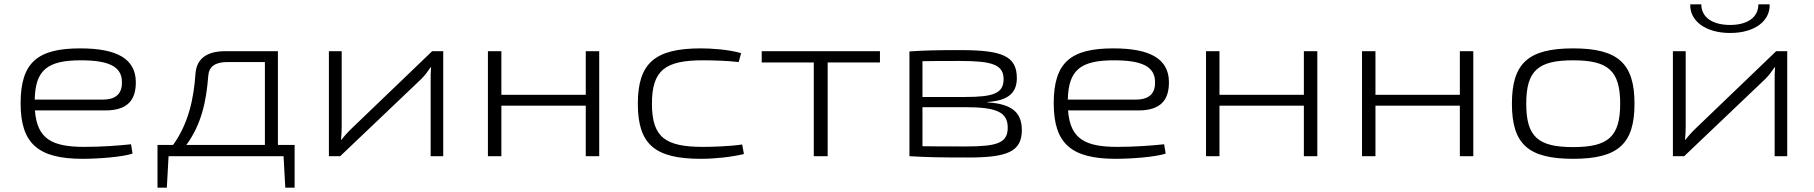

<svg xmlns="http://www.w3.org/2000/svg" viewBox="-20 -720 8361 885"><path d="M369 -43C220 -43 151 -79 141 -211H466C568 -211 608 -259 606 -346C603 -446 524 -497 350 -497C154 -497 75 -433 75 -244C75 -58 156 12 361 12C431 12 543 4 591 -12L584 -55C529 -49 447 -43 369 -43ZM353 -442C482 -442 540 -413 542 -345C544 -297 523 -261 454 -261H140C143 -398 199 -442 353 -442Z M1338 -52H1261V-484H1018C931 -484 886 -448 881 -380C873 -266 850 -153 778 -52H706V145H749L757 0H1287L1295 145H1338ZM1201 -52H839C908 -146 931 -252 940 -371C943 -412 971 -434 1027 -434H1201Z M2023 0V-484H1972L1601 -128C1586 -114 1567 -93 1554 -76H1552C1554 -98 1555 -117 1555 -138V-484H1496V0H1548L1923 -357C1937 -371 1953 -392 1965 -410H1967C1965 -388 1965 -368 1965 -348V0Z M2742 -484H2680V-283H2291V-484H2229V0H2291V-233H2680V0H2742Z M3210 -497C2999 -497 2920 -429 2920 -242C2920 -55 2998 12 3210 12C3277 12 3350 4 3409 -10L3401 -54C3342 -45 3257 -43 3220 -43C3047 -43 2985 -87 2985 -242C2985 -397 3047 -442 3220 -442C3263 -442 3336 -440 3385 -434L3396 -475C3338 -492 3260 -497 3210 -497Z M4036 -432V-484H3491V-432H3731V0H3795V-432Z M4532 -250C4627 -256 4667 -292 4667 -360C4667 -462 4599 -489 4408 -489C4300 -489 4246 -488 4172 -483V0C4257 5 4318 6 4443 6C4623 6 4690 -21 4690 -120C4690 -197 4650 -241 4532 -248ZM4606 -355C4606 -289 4558 -273 4427 -273H4232V-438C4274 -439 4333 -439 4406 -439C4553 -439 4606 -422 4606 -355ZM4435 -45C4350 -45 4278 -45 4232 -46V-226H4427C4573 -226 4625 -204 4625 -131C4625 -61 4575 -45 4435 -45Z M5131 -43C4982 -43 4913 -79 4903 -211H5228C5330 -211 5370 -259 5368 -346C5365 -446 5286 -497 5112 -497C4916 -497 4837 -433 4837 -244C4837 -58 4918 12 5123 12C5193 12 5305 4 5353 -12L5346 -55C5291 -49 5209 -43 5131 -43ZM5115 -442C5244 -442 5302 -413 5304 -345C5306 -297 5285 -261 5216 -261H4902C4905 -398 4961 -442 5115 -442Z M6052 -484H5990V-283H5601V-484H5539V0H5601V-233H5990V0H6052Z M6771 -484H6709V-283H6320V-484H6258V0H6320V-233H6709V0H6771Z M7231 -497C7024 -497 6949 -428 6949 -242C6949 -56 7024 12 7231 12C7438 12 7514 -56 7514 -242C7514 -428 7438 -497 7231 -497ZM7231 -442C7392 -442 7448 -395 7448 -242C7448 -89 7392 -42 7231 -42C7070 -42 7015 -89 7015 -242C7015 -395 7070 -442 7231 -442Z M8085 -700C8085 -639 8033 -605 7955 -605C7875 -605 7822 -639 7822 -700H7771C7768 -625 7840 -568 7955 -568C8070 -568 8140 -625 8137 -700ZM8218 0V-484H8167L7796 -128C7781 -114 7762 -93 7749 -76H7747C7749 -98 7750 -117 7750 -138V-484H7691V0H7743L8118 -357C8132 -371 8148 -392 8160 -410H8162C8160 -388 8160 -368 8160 -348V0Z"/></svg>

Font: Exo 2 Light Expanded
Style: Regular
Weight: 300
Width: 7
Designer: Natanael Gama
Version: Version 1.001;PS 001.001;hotconv 1.0.70;makeotf.lib2.5.58329